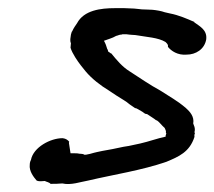

<svg xmlns="http://www.w3.org/2000/svg" viewBox="-20 -483 526 471"><path d="M53 -79C51 -63 63 -48 70 -40C77 -37 84 -39 90 -39C93 -37 101 -36 104 -32H105C114 -32 122 -32 133 -33C154 -28 178 -37 196 -40C260 -55 327 -65 388 -86C419 -99 445 -110 457 -147V-150C456 -152 458 -154 458 -156V-157L457 -158L458 -164C458 -170 457 -173 454 -180C457 -197 446 -209 436 -218C415 -236 396 -246 373 -261C347 -275 323 -292 298 -308C280 -319 266 -336 253 -352H252L245 -357C245 -360 244 -362 243 -363C241 -370 239 -376 235 -383C245 -387 255 -389 265 -395C267 -395 273 -398 276 -398C280 -398 280 -399 280 -399H290C292 -399 295 -398 298 -398C302 -398 305 -397 312 -397C340 -392 368 -391 386 -380C387 -379 393 -374 392 -370V-368C400 -358 416 -347 438 -349C460 -349 482 -362 486 -387V-388C488 -410 469 -419 457 -428H456L457 -429C439 -437 418 -446 397 -450L384 -453C376 -456 364 -458 354 -459C347 -459 338 -460 328 -460L319 -461L309 -462C301 -462 293 -463 285 -463H262C227 -463 186 -458 169 -426C165 -420 161 -415 157 -406L156 -405C156 -405 155 -402 154 -398C153 -390 151 -384 154 -377L153 -366C157 -352 171 -332 178 -323L190 -308C205 -290 227 -273 247 -261L265 -249C277 -241 289 -235 298 -227L311 -218L315 -217L329 -209L336 -204L341 -203C348 -198 357 -193 363 -188H364C370 -185 376 -176 384 -169C385 -166 388 -162 387 -158V-157L388 -156L386 -149L387 -148C364 -143 346 -136 324 -131L296 -125C288 -124 278 -122 269 -120C252 -116 235 -114 218 -110C211 -109 190 -101 185 -104V-105H184C182 -105 180 -106 174 -106C171 -107 165 -107 161 -107H153C152 -115 150 -127 149 -133L150 -135C147 -139 142 -143 134 -144H133C104 -144 62 -122 56 -91C55 -89 53 -85 53 -79Z"/></svg>

Font: Scribbler
Style: BdIta
Weight: 700
Designer: Mew Too
Foundry: Cannot Into Space Fonts
Version: Version 1.001